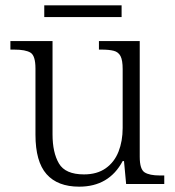

<svg xmlns="http://www.w3.org/2000/svg" viewBox="-20 -690 658 720"><path d="M277 10Q196 10 154.5 -37Q113 -84 113 -185V-433Q113 -481 94.5 -492.5Q76 -504 33 -504H19V-536H177V-186Q177 -118 201 -77Q225 -36 295 -36Q344 -36 376.5 -59Q409 -82 424.5 -121.5Q440 -161 440 -210V-431Q440 -464 432 -479.5Q424 -495 406.5 -499.5Q389 -504 361 -504H351V-536H504V-102Q504 -55 522.5 -43.5Q541 -32 579 -32H596V0H453L445 -86H440Q389 10 277 10ZM146 -626V-670H436V-626Z"/></svg>

Font: Noto Serif Malayalam Light
Style: Regular
Weight: 300
Designer: Indian type Foundry, Jelle Bosma, Monotype Design Team
Foundry: Monotype Imaging Inc.
Version: Version 2.104; ttfautohint (v1.8.4.7-5d5b)